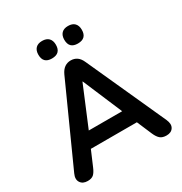

<svg xmlns="http://www.w3.org/2000/svg" viewBox="-207 -1064 1162 1225"><g transform="rotate(-30 373.5 -452.0)"><path d="M469 -783Q405 -783 405 -847Q405 -878 421.5 -895Q438 -912 469 -912Q501 -912 517.5 -895Q534 -878 534 -847Q534 -783 469 -783ZM278 -783Q214 -783 214 -847Q214 -878 230.5 -895Q247 -912 278 -912Q310 -912 326.5 -895Q343 -878 343 -847Q343 -783 278 -783ZM85 8Q49 8 33 -16.5Q17 -41 34 -78L295 -656Q309 -686 329 -699.5Q349 -713 374 -713Q400 -713 419.5 -699.5Q439 -686 452 -656L714 -78Q731 -40 716 -16Q701 8 666 8Q636 8 619.5 -6Q603 -20 590 -50L543 -160H204L157 -50Q144 -19 129 -5.5Q114 8 85 8ZM372 -558 251 -268H497L374 -558Z"/></g></svg>

Font: Chiron GoRound TC SB
Style: Regular
Weight: 500
Designer: Ryoko NISHIZUKA 西塚涼子 (kana, bopomofo & ideographs); Paul D. Hunt (Latin, Greek & Cyrillic); Sandoll Communications 산돌커뮤니
Foundry: Adobe
Version: Version 1.000;hotconv 1.1.1;makeotfexe 2.6.0